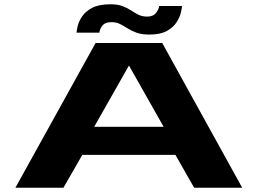

<svg xmlns="http://www.w3.org/2000/svg" viewBox="-20 -877 1202 897"><path d="M52 0 426.5 -676H738L1111.5 0H887L799.5 -153.5H364.5L276.5 0ZM420 -284.5H744.5L583 -570H582ZM678 -715.5Q642 -715.5 618 -724.2Q594 -733 576 -744.5Q558 -756 540.8 -764.8Q523.5 -773.5 501 -773.5Q469.5 -773.5 457 -755.5Q444.5 -737.5 444.5 -724.5H337.5Q338 -734 343 -755.5Q348 -777 363.8 -800.5Q379.5 -824 411 -840.5Q442.5 -857 496.5 -857Q530.5 -857 553 -848.2Q575.5 -839.5 592.5 -828.2Q609.5 -817 626.8 -808.2Q644 -799.5 668 -799.5Q696.5 -799.5 709.8 -817.8Q723 -836 723.5 -849H830.5Q830 -839.5 825 -818Q820 -796.5 804.8 -772.8Q789.5 -749 759.2 -732.2Q729 -715.5 678 -715.5Z"/></svg>

Font: Anybody UltraExpanded Regular
Style: Bold
Weight: 700
Width: 9
Designer: Tyler Finck
Foundry: Etcetera Type Company
Version: Version 1.010; ttfautohint (v1.8.3) -l 8 -r 50 -G 200 -x 14 